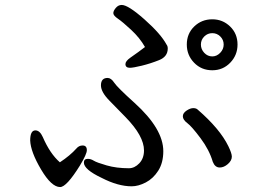

<svg xmlns="http://www.w3.org/2000/svg" viewBox="-20 -742 1040 776"><path d="M223 14Q249 14 303 -73Q331 -119 331 -135Q331 -154 314 -154Q299 -154 289 -142Q263 -113 222 -86Q182 -121 153 -188Q141 -215 123 -215Q102 -215 102 -174Q104 -128 146 -57Q188 14 223 14ZM868 -65Q885 -65 901 -79Q917 -93 917 -109Q917 -122 903 -151Q869 -221 779 -299Q773 -305 761 -305Q749 -305 734 -295Q719 -285 719 -272Q719 -258 737 -244.5Q755 -231 790.5 -183.5Q826 -136 840 -88Q849 -65 868 -65ZM512 11Q539 11 569 -4.5Q599 -20 619.5 -52Q640 -84 640 -131Q640 -221 524 -326Q454 -389 441.5 -408Q429 -427 415 -427Q388 -427 388 -397Q388 -370 422.5 -335Q457 -300 488 -268Q562 -192 562 -134Q562 -102 543 -82Q524 -62 501 -62Q451 -62 411 -73.5Q371 -85 359 -92.5Q347 -100 335 -100Q319 -100 319 -85Q319 -57 391 -23Q457 11 512 11ZM838 -514Q819 -514 805.5 -528.5Q792 -543 792 -562Q792 -581 805.5 -594.5Q819 -608 838 -608Q857 -608 870.5 -594.5Q884 -581 884 -562Q884 -543 870 -528.5Q856 -514 838 -514ZM838 -458Q881 -458 910.5 -488.5Q940 -519 940 -562Q940 -606 910 -635Q880 -664 838 -664Q795 -664 765 -635Q735 -606 735 -562Q735 -519 764.5 -488.5Q794 -458 838 -458ZM505 -468Q518 -468 553 -476.5Q588 -485 623 -499Q658 -513 658 -546Q658 -556 653 -562Q630 -605 564 -663.5Q498 -722 472 -722Q458 -722 448 -710Q438 -698 438 -689Q438 -679 456.5 -666.5Q475 -654 510 -621.5Q545 -589 566 -552Q543 -534 507 -509Q487 -495 487 -483Q487 -468 505 -468Z"/></svg>

Font: LXGW WenKai TC
Style: Bold
Weight: 700
Designer: LXGW / Fontworks Inc.
Foundry: LXGW / Fontworks Inc.
Version: Version 1.330;April 28, 2024